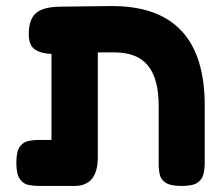

<svg xmlns="http://www.w3.org/2000/svg" viewBox="-20 -605 734 634"><path d="M111 9Q91 9 73.5 5.5Q56 2 45 -14.5Q34 -31 34 -67Q34 -104 45 -120Q56 -136 73.5 -139.5Q91 -143 110 -143H150V-427Q116 -428 95.5 -441.5Q75 -455 75 -492Q75 -540 98 -561Q121 -582 178 -583L346 -585Q656 -587 656 -257V-68Q656 -48 652 -30.5Q648 -13 632.5 -2Q617 9 580 9Q544 9 528 -1Q512 -11 508 -27Q504 -43 504 -61V-255Q504 -345 468.5 -388.5Q433 -432 358 -432H303V-86Q303 9 226 9Z"/></svg>

Font: Fredoka SemiBold
Style: Regular
Weight: 600
Designer: Ben Nathan
Foundry: Milena B. Brandão, Ben Nathan
Version: Version 2.001